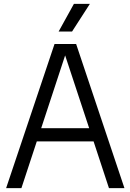

<svg xmlns="http://www.w3.org/2000/svg" viewBox="-20 -966 670 986"><path d="M11.5 0 260 -740H371L619 0H539.5L460.5 -240H169L90 0ZM191.5 -307.5H438L314.5 -681.5ZM281 -804 359.5 -946H441.5L350 -804Z"/></svg>

Font: Encode Sans SemiCondensed SemiCondensed
Style: Regular
Weight: 400
Width: 4
Designer: Multiple Designers
Foundry: Impallari Type
Version: Version 3.000; ttfautohint (v1.8.3) -l 8 -r 50 -G 200 -x 14 